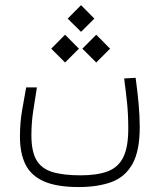

<svg xmlns="http://www.w3.org/2000/svg" viewBox="-20 -569 626 752"><path d="M288.6 163.6Q202.1 163.6 151.6 141.1Q101.1 118.7 79.6 74.7Q58.1 30.8 58.1 -33.7Q58.1 -87.4 66.2 -134.8Q74.2 -182.1 82.5 -226.6H124.5Q118.2 -184.1 110.6 -137.5Q103 -90.8 103 -38.6Q103 22 121.8 56.2Q140.6 90.3 183.1 104Q225.6 117.7 295.4 117.7Q361.3 117.7 402.6 101.8Q443.8 85.9 463.1 46.4Q482.4 6.8 482.4 -64.9Q482.4 -120.1 477.8 -165Q473.1 -210 466.3 -261.7L511.2 -264.2Q518.1 -214.4 522.7 -164.8Q527.3 -115.2 527.3 -71.8Q527.3 22.9 498.3 74Q469.2 125 415.8 144.3Q362.3 163.6 288.6 163.6ZM234.9 -324.2 180.7 -378.4 234.9 -433.1 289.1 -378.4ZM356.9 -324.2 302.7 -378.4 356.9 -433.1 411.1 -378.4ZM297.4 -444.3 245.1 -496.1 297.4 -548.8 349.6 -496.1Z"/></svg>

Font: Cascadia Code ExtraLight
Style: Regular
Weight: 200
Monospace: yes
Designer: Aaron Bell
Foundry: Saja Typeworks
Version: Version 2407.024; ttfautohint (v1.8.4)